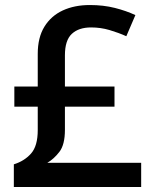

<svg xmlns="http://www.w3.org/2000/svg" viewBox="-20 -743 612 763"><path d="M337 -723Q391 -723 436.5 -711.5Q482 -700 518 -683L482 -599Q451 -613 415.5 -623.5Q380 -634 342 -634Q293 -634 265.5 -608.5Q238 -583 238 -523V-399H435V-319H238V-227Q238 -168 216 -139.5Q194 -111 168 -96H541V0H35V-90Q77 -103 103.5 -133Q130 -163 130 -226V-319H37V-399H130V-529Q130 -594 156.5 -637Q183 -680 229.5 -701.5Q276 -723 337 -723Z"/></svg>

Font: Noto Sans Kawi Medium
Style: Regular
Weight: 500
Designer: Fadhl Haqq
Version: Version 1.000